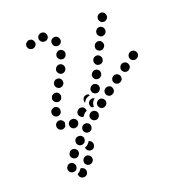

<svg xmlns="http://www.w3.org/2000/svg" viewBox="-155 -695 1032 1128"><g transform="rotate(-20 361.0 -131.5)"><path d="M174 254Q178 254 182 255Q187 256 190 258Q195 261 198 265Q202 270 203 275Q206 286 200 296Q195 306 184 308L183 309Q177 310 172 309Q166 309 162 306Q157 303 154 299Q150 294 149 289Q148 287 148 284Q148 281 148 279Q155 276 161 271Q169 264 174 255Q174 255 174 254ZM132 205Q120 203 112 211Q103 218 102 229Q102 230 101 231Q101 236 103 241Q104 247 108 251Q111 255 116 257Q121 260 127 260Q138 261 147 254Q155 246 156 235Q156 235 156 235Q157 223 150 215Q143 206 132 205ZM221 249Q226 251 231 251Q237 252 242 250Q247 248 251 245Q255 241 258 236Q261 231 261 225Q261 220 260 215Q258 209 254 205Q251 201 246 199Q236 193 225 197Q214 201 209 211V212Q204 222 207 233Q211 243 221 249ZM188 139Q179 131 168 132Q157 133 149 142V143Q141 151 142 163Q143 174 152 181Q161 189 172 188Q183 187 191 178V177Q199 169 198 157Q197 146 188 139ZM294 159V160Q289 170 278 174Q267 177 257 172Q250 169 246 162Q242 156 241 148Q244 147 247 146Q255 143 262 136L263 135Q270 129 274 120Q274 120 274 120Q276 120 278 121Q280 121 281 122Q292 127 295 138Q299 148 294 159ZM249 80Q241 72 230 72Q218 71 210 79L209 80Q201 87 201 99Q200 110 208 118Q216 127 227 127Q239 127 247 120L248 119Q256 111 256 100Q257 88 249 80ZM313 25Q309 21 304 19Q300 16 294 16Q289 15 284 17Q278 18 274 22L273 23Q265 30 264 41Q263 53 270 61Q274 66 279 68Q284 71 289 71Q294 71 300 70Q305 68 309 65L310 64Q318 57 319 45Q320 34 313 25ZM253 -18Q251 -23 247 -27Q243 -31 238 -33Q233 -35 227 -35Q222 -35 217 -33H216Q211 -31 207 -27Q203 -23 201 -18Q199 -13 199 -8Q199 -2 201 3Q205 13 215 18Q226 23 236 18H237Q248 14 252 3Q257 -7 253 -18ZM379 -28Q375 -32 370 -35Q366 -37 360 -38Q355 -38 349 -37Q344 -35 340 -32L339 -31Q330 -24 329 -13Q328 -2 335 7Q342 16 353 17Q365 19 374 12V11Q383 4 384 -8Q386 -19 379 -28ZM129 -12V-13Q126 -18 126 -23Q125 -29 127 -34Q128 -39 132 -43Q135 -48 140 -50Q150 -56 161 -52Q172 -49 177 -39L178 -38Q179 -36 180 -33Q181 -31 181 -28Q181 -28 180 -27Q177 -19 176 -9Q174 -7 172 -5Q169 -2 166 -1Q156 5 145 1Q135 -2 129 -12ZM325 -52Q325 -57 323 -62Q322 -68 318 -72Q315 -76 310 -78Q305 -81 299 -81Q294 -81 289 -80Q283 -78 279 -74Q270 -66 269 -55Q268 -44 276 -35Q279 -31 284 -28Q289 -26 295 -26Q295 -26 296 -26Q296 -26 297 -26Q297 -26 297 -26L298 -27Q302 -35 309 -42Q316 -48 325 -52ZM444 -80Q441 -85 436 -87Q431 -90 426 -91Q421 -91 415 -90Q410 -88 406 -85L405 -84Q396 -77 395 -66Q394 -54 401 -46Q404 -41 409 -39Q414 -36 419 -35Q425 -35 430 -36Q435 -38 439 -41L440 -42Q449 -49 450 -60Q452 -71 444 -80ZM352 -75Q350 -84 354 -92L355 -93Q357 -98 361 -102Q365 -105 370 -107Q375 -109 381 -109Q386 -108 391 -106Q392 -106 393 -105Q394 -105 394 -104Q393 -103 392 -102H391Q384 -96 379 -88Q374 -79 373 -68Q372 -63 372 -58Q368 -60 363 -60Q361 -60 360 -60Q353 -67 352 -75ZM146 -81Q151 -79 157 -80Q162 -81 167 -83Q172 -86 175 -90Q179 -95 180 -100V-101Q183 -112 178 -122Q172 -132 161 -135Q150 -138 140 -132Q130 -127 127 -116V-115Q124 -104 130 -94Q135 -84 146 -81ZM516 -112Q517 -118 515 -123Q514 -128 511 -133Q504 -142 492 -143Q481 -144 472 -137H471Q467 -133 464 -129Q462 -124 461 -118Q460 -113 462 -108Q463 -102 467 -98Q474 -89 485 -88Q496 -87 505 -94H506Q510 -97 513 -102Q516 -107 516 -112ZM363 -128Q368 -130 373 -131Q370 -134 369 -138Q366 -140 362 -140Q359 -141 355 -141Q350 -140 345 -138Q340 -136 336 -132V-131Q330 -124 329 -115Q328 -106 332 -99Q333 -100 334 -102V-103Q338 -111 345 -118Q353 -125 363 -128ZM391 -168Q388 -163 388 -158Q388 -152 390 -147Q391 -142 395 -138Q399 -134 404 -132Q414 -127 425 -130Q435 -134 440 -144L441 -145Q446 -155 442 -166Q438 -177 428 -182Q423 -184 417 -185Q412 -185 407 -183Q402 -181 398 -178Q394 -174 391 -169ZM578 -183Q575 -188 570 -190Q566 -193 560 -194Q555 -195 549 -193Q544 -192 540 -189L539 -188Q530 -182 528 -170Q526 -159 533 -150Q536 -146 541 -143Q546 -140 551 -139Q557 -138 562 -140Q567 -141 572 -144V-145Q582 -151 583 -163Q585 -174 578 -183ZM173 -161Q183 -156 194 -159Q205 -163 210 -173V-174Q215 -184 212 -195Q208 -206 198 -211Q188 -216 177 -212Q166 -209 161 -199V-198Q155 -188 159 -177Q163 -166 173 -161ZM652 -211Q653 -217 651 -222Q650 -227 647 -232Q640 -241 629 -243Q618 -245 609 -239L608 -238Q603 -235 601 -230Q598 -226 597 -220Q596 -215 597 -209Q598 -204 601 -200Q608 -190 619 -188Q630 -186 640 -193V-194Q645 -197 648 -201Q651 -206 652 -211ZM440 -207Q445 -205 451 -205Q456 -204 461 -206Q466 -208 470 -212Q475 -215 477 -220V-221Q482 -231 479 -242Q475 -253 465 -258Q454 -263 443 -259Q433 -255 428 -245L427 -244Q422 -234 426 -223Q430 -212 440 -207ZM200 -272Q198 -267 198 -262Q197 -256 199 -251Q201 -246 204 -242Q208 -238 213 -235Q218 -233 223 -232Q229 -232 234 -234Q239 -235 243 -239Q247 -242 249 -246L250 -247Q255 -257 252 -268Q249 -279 239 -285Q229 -290 218 -287Q207 -284 202 -274L201 -273Q201 -273 201 -273Q201 -272 200 -272ZM721 -259Q722 -265 721 -270Q719 -276 716 -280Q710 -289 699 -291Q687 -293 678 -287L677 -286Q668 -280 666 -269Q664 -257 670 -248Q673 -244 678 -241Q683 -238 688 -237Q693 -236 699 -237Q704 -238 709 -241V-242Q714 -245 717 -249Q720 -254 721 -259ZM477 -283Q487 -279 498 -282Q509 -286 514 -296V-297Q519 -307 515 -318Q511 -329 501 -334Q491 -339 480 -335Q469 -331 464 -321V-320Q459 -310 463 -299Q467 -288 477 -283ZM239 -325Q241 -320 244 -316Q248 -312 253 -309Q263 -304 274 -308Q285 -312 290 -322V-323Q295 -333 291 -344Q288 -355 277 -360Q267 -365 256 -361Q246 -357 241 -347L240 -346Q238 -341 237 -336Q237 -330 239 -325ZM514 -359Q518 -357 524 -357Q529 -356 535 -358Q540 -360 544 -364Q548 -367 550 -372L551 -373Q556 -383 552 -394Q548 -405 538 -410Q528 -415 517 -411Q506 -407 501 -397V-396Q496 -386 499 -375Q503 -364 514 -359ZM289 -386Q300 -383 310 -389Q319 -395 322 -406V-407Q325 -418 320 -427Q314 -437 303 -440Q292 -443 282 -437Q272 -431 269 -420V-419Q266 -408 272 -399Q278 -389 289 -386ZM536 -451Q538 -446 542 -442Q545 -438 550 -435Q560 -430 571 -434Q582 -438 587 -448V-449Q590 -454 590 -459Q590 -465 588 -470Q587 -475 583 -479Q579 -483 574 -486Q564 -491 553 -487Q543 -483 538 -473L537 -472Q535 -467 535 -462Q534 -456 536 -451ZM306 -470Q317 -475 321 -485Q325 -496 320 -506V-507Q316 -518 305 -522Q294 -526 284 -521Q273 -517 269 -506Q265 -496 270 -485V-484Q274 -474 285 -470Q296 -466 306 -470ZM176 -520Q178 -525 178 -531Q178 -536 175 -541Q171 -552 161 -556Q150 -560 139 -556V-555Q134 -553 130 -549Q126 -546 124 -541Q122 -535 122 -530Q122 -525 124 -520Q128 -509 139 -505Q149 -500 160 -505H161Q166 -507 170 -511Q173 -515 176 -520ZM587 -511Q592 -509 597 -509Q603 -508 608 -510Q613 -512 617 -516Q621 -519 624 -524V-525Q629 -535 625 -546Q621 -557 611 -562Q601 -567 590 -563Q579 -559 574 -549V-548Q569 -538 573 -527Q577 -516 587 -511ZM259 -541Q261 -552 254 -562Q248 -571 237 -573H236Q225 -575 215 -568Q206 -562 204 -551Q203 -545 204 -540Q205 -535 209 -530Q212 -526 216 -523Q221 -520 226 -519H227Q238 -517 248 -523Q257 -530 259 -541Z"/></g></svg>

Font: FRB American Cursive Guidelines Dotted Ultra
Style: Bold Italic
Weight: 1000
Italic angle: -25°
Version: Version 2.0;Modular Font Editor K font №1